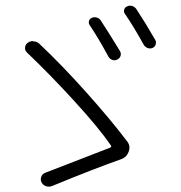

<svg xmlns="http://www.w3.org/2000/svg" viewBox="-20 -746 654 693"><path d="M303.7 -655.3Q298.8 -662.1 301.3 -670.4Q303.7 -678.7 311.5 -681.6Q320.3 -685.5 329.6 -682.6Q338.9 -679.7 343.8 -671.9Q372.1 -628.9 413.1 -561.5Q418 -552.7 415 -543.9Q412.1 -535.2 403.3 -531.2Q394.5 -526.4 385.3 -529.8Q376 -533.2 371.1 -542Q335.9 -607.4 303.7 -655.3ZM430.7 -696.3Q425.8 -703.1 428.2 -711.4Q430.7 -719.7 438.5 -722.7Q443.4 -725.6 449.2 -725.6Q453.1 -725.6 457 -724.6Q465.8 -721.7 471.7 -713.9Q505.9 -662.1 540 -602.5Q543 -597.7 543 -592.8Q543 -589.8 542 -585.9Q539.1 -577.1 531.2 -573.2Q521.5 -569.3 512.7 -572.8Q503.9 -576.2 499 -584Q460 -654.3 430.7 -696.3ZM438.5 -236.3Q447.3 -225.6 447.3 -212.9Q447.3 -206.1 444.3 -198.2Q436.5 -177.7 416 -170.9Q326.2 -139.6 167 -74.2Q161.1 -72.3 155.3 -72.3Q150.4 -72.3 145.5 -74.2Q134.8 -78.1 129.9 -87.9Q125 -97.7 128.9 -107.9Q132.8 -118.2 142.6 -122.1Q178.7 -135.7 266.1 -169.9Q353.5 -204.1 377 -212.9Q383.8 -215.8 379.9 -221.7Q336.9 -284.2 249 -380.4Q161.1 -476.6 78.1 -555.7Q70.3 -562.5 70.3 -572.3Q70.3 -584 79.1 -590.8Q87.9 -597.7 98.6 -597.7Q99.6 -597.7 100.6 -596.7Q112.3 -596.7 121.1 -588.9Q204.1 -510.7 292.5 -411.6Q380.9 -312.5 438.5 -236.3Z"/></svg>

Font: Gen Jyuu Gothic P Light
Style: Regular
Weight: 200
Designer: [Source Han Sans]
Ryoko NISHIZUKA  (kana & ideographs); Paul D. Hunt (Latin, Greek & Cyrillic); Wenlong ZHANG  (bopomofo
Version: Version 1.002.20150607